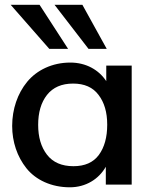

<svg xmlns="http://www.w3.org/2000/svg" viewBox="-20 -777 666 808"><path d="M429.2 -571.3 326.7 -756.8H209.5L352.5 -571.3ZM266.6 -571.3 146.5 -756.8H24.9L187.5 -571.3ZM289.1 -77.6C239.7 -77.6 202.6 -93.8 177.7 -126C152.8 -158.2 140.6 -200.2 140.6 -251.5C140.6 -303.7 152.8 -345.7 177.7 -377.4C202.6 -409.2 239.3 -425.3 287.6 -425.3C335 -425.3 370.6 -409.7 394.5 -377.9C418.9 -346.2 431.2 -304.7 431.2 -252.4C431.2 -199.2 419.4 -156.7 396 -125C372.6 -93.3 336.9 -77.6 289.1 -77.6ZM273.9 11.2C340.8 11.2 395.5 -22.9 425.3 -75.2V0H534.2V-501H427.2V-435.5C396 -482.9 342.3 -513.7 275.9 -513.7C199.7 -513.7 134.8 -481.9 94.2 -432.6C53.7 -383.3 31.2 -317.4 31.2 -247.1C31.2 -180.2 52.2 -117.7 91.3 -68.8C130.4 -20 195.8 11.2 273.9 11.2Z"/></svg>

Font: Ride SemiBold
Style: Regular
Weight: 600
Version: Version 3.000